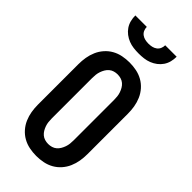

<svg xmlns="http://www.w3.org/2000/svg" viewBox="-296 -1019 1091 1091"><g transform="rotate(45 250.0 -473.5)"><path d="M250 8Q222 8 194.5 2.5Q167 -3 143 -16.5Q119 -30 100.5 -51Q82 -72 71 -97.5Q60 -123 55.5 -150Q51 -177 51 -205V-530Q51 -558 55.5 -585Q60 -612 71 -637.5Q82 -663 100.5 -684Q119 -705 143 -718.5Q167 -732 194.5 -737.5Q222 -743 250 -743Q278 -743 305.5 -737.5Q333 -732 357 -718.5Q381 -705 399.5 -684Q418 -663 429 -637.5Q440 -612 444.5 -585Q449 -558 449 -530V-205Q449 -177 444.5 -150Q440 -123 429 -97.5Q418 -72 399.5 -51Q381 -30 357 -16.5Q333 -3 305.5 2.5Q278 8 250 8ZM250 -88Q264 -88 277.5 -92Q291 -96 301.5 -105Q312 -114 319 -126Q326 -138 330.5 -151Q335 -164 336.5 -177.5Q338 -191 338 -205V-530Q338 -544 336.5 -557.5Q335 -571 330.5 -584Q326 -597 319 -609Q312 -621 301.5 -630Q291 -639 277.5 -643Q264 -647 250 -647Q236 -647 222.5 -643Q209 -639 198.5 -630Q188 -621 181 -609Q174 -597 169.5 -584Q165 -571 163.5 -557.5Q162 -544 162 -530V-205Q162 -191 163.5 -177.5Q165 -164 169.5 -151Q174 -138 181 -126Q188 -114 198.5 -105Q209 -96 222.5 -92Q236 -88 250 -88ZM250 -815Q229 -815 208.5 -817.5Q188 -820 169 -827.5Q150 -835 133.5 -847.5Q117 -860 105.5 -877Q94 -894 89 -914Q84 -934 84 -955H176Q176 -941 181.5 -928.5Q187 -916 198 -908Q209 -900 222.5 -897Q236 -894 250 -894Q264 -894 277.5 -897Q291 -900 302 -908Q313 -916 318.5 -928.5Q324 -941 324 -955H416Q416 -934 411 -914Q406 -894 394.5 -877Q383 -860 366.5 -847.5Q350 -835 331 -827.5Q312 -820 291.5 -817.5Q271 -815 250 -815Z"/></g></svg>

Font: Iosevka Fixed
Style: Bold
Weight: 700
Monospace: yes
Designer: Belleve Invis
Foundry: Belleve Invis
Version: Version 32.3.0